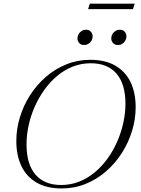

<svg xmlns="http://www.w3.org/2000/svg" viewBox="-20 -1052 792 1082"><path d="M129.5 -238.5Q129.5 -127 179.8 -68.2Q230 -9.5 324.5 -9.5Q379.5 -9.5 427.2 -28.8Q475 -48 515.5 -82Q556 -116 587.8 -160.8Q619.5 -205.5 641.5 -256.5Q663.5 -307.5 675.2 -361.2Q687 -415 687 -466.5Q687 -578 636.8 -636.8Q586.5 -695.5 491.5 -695.5Q437 -695.5 389 -676.2Q341 -657 300.8 -623Q260.5 -589 228.8 -544.2Q197 -499.5 174.8 -448.5Q152.5 -397.5 141 -343.8Q129.5 -290 129.5 -238.5ZM744.5 -448Q744.5 -380.5 724.2 -314.2Q704 -248 666.8 -189.8Q629.5 -131.5 577.8 -86.5Q526 -41.5 462.8 -15.8Q399.5 10 327.5 10Q243 10 186.2 -23Q129.5 -56 100.8 -116Q72 -176 72 -257Q72 -324.5 92 -390.8Q112 -457 149.2 -515.2Q186.5 -573.5 238.2 -618.5Q290 -663.5 353.5 -689.2Q417 -715 489 -715Q573 -715 630 -682Q687 -649 715.8 -589.2Q744.5 -529.5 744.5 -448ZM453.5 -798.5Q436 -798.5 426.2 -809.5Q416.5 -820.5 416.5 -835.5Q416.5 -848.5 422.8 -859.5Q429 -870.5 440 -877.5Q451 -884.5 465 -884.5Q482.5 -884.5 492.2 -873.2Q502 -862 502 -847Q502 -834.5 495.8 -823.2Q489.5 -812 478.5 -805.2Q467.5 -798.5 453.5 -798.5ZM644 -798.5Q626.5 -798.5 616.8 -809.5Q607 -820.5 607 -835.5Q607 -848.5 613.2 -859.5Q619.5 -870.5 630.5 -877.5Q641.5 -884.5 655.5 -884.5Q673 -884.5 682.8 -873.2Q692.5 -862 692.5 -847Q692.5 -834.5 686.2 -823.2Q680 -812 669 -805.2Q658 -798.5 644 -798.5ZM476.5 -1000.5 486 -1031.5H739L729.5 -1000.5Z"/></svg>

Font: Newsreader 60pt Light
Style: Italic
Weight: 300
Italic angle: -17°
Designer: Hugues Gentile
Foundry: Production Type
Version: Version 1.003